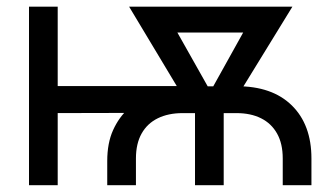

<svg xmlns="http://www.w3.org/2000/svg" viewBox="-20 -542 978 562"><path d="M293.9 0V-70.3Q293.9 -123.5 311 -161.1Q328.1 -198.7 355.5 -223.6Q382.8 -248.5 413.3 -262.9Q443.8 -277.3 471.2 -283.2Q498.5 -289.1 515.1 -289.1L672.4 -289.6Q776.4 -290 834 -233.6Q891.6 -177.2 891.6 -78.1V0H807.6V-78.1Q807.6 -121.6 791 -151.1Q774.4 -180.7 744.1 -195.8Q713.9 -210.9 672.4 -210.9H514.2Q472.7 -210.9 441.9 -195.8Q411.1 -180.7 394.5 -151.1Q377.9 -121.6 377.9 -78.1V0ZM64.9 0V-522.5H148.9V0ZM117.7 -210.9V-290H530.3V-211.9ZM550.8 0V-277.3H634.8V0ZM542 -215.8 357.9 -522.5H456.5L620.6 -231.4L610.8 -215.8ZM581.5 -215.8 573.7 -234.4 733.9 -522.5H835.9L647.5 -215.8ZM434.6 -446.8V-522.5H775.4V-446.8Z"/></svg>

Font: Inter 28pt
Style: Regular
Weight: 400
Designer: Rasmus Andersson
Foundry: rsms
Version: Version 4.001;git-66647c0bb